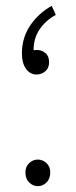

<svg xmlns="http://www.w3.org/2000/svg" viewBox="-20 -625 259 657"><path d="M105 -370Q83 -370 69 -389.5Q55 -409 55 -442Q55 -496 83.5 -538Q112 -580 157 -605L171 -574Q137 -556 115.5 -524.5Q94 -493 95 -450L107 -391L71 -438Q78 -448 87 -451Q96 -454 106 -454Q123 -454 135.5 -443.5Q148 -433 148 -412Q148 -392 135 -381Q122 -370 105 -370ZM109 12Q93 12 80 -0.5Q67 -13 67 -35Q67 -55 80 -67Q93 -79 109 -79Q126 -79 139 -67Q152 -55 152 -35Q152 -13 139 -0.5Q126 12 109 12Z"/></svg>

Font: Mada Light
Style: Regular
Weight: 300
Designer: Khaled Hosny
Version: Version 1.5